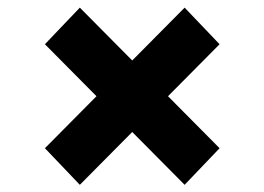

<svg xmlns="http://www.w3.org/2000/svg" viewBox="-20 -646 706 513"><path d="M566.7 -250 473.3 -152.2 333.3 -293.3 193.3 -152.2 100 -250 237.8 -388.9 100 -527.8 193.3 -625.6 333.3 -484.4 473.3 -625.6 566.7 -527.8 428.9 -388.9Z"/></svg>

Font: Paperlogy 8 ExtraBold
Style: Regular
Weight: 800
Designer: redesigned by Lee Juim, glyphs from Gmarket Sans & Montserrat
Foundry: PT&
Version: Version 1.001